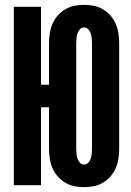

<svg xmlns="http://www.w3.org/2000/svg" viewBox="-20 -763 540 791"><path d="M327 8Q306 8 286 4Q266 0 248.5 -10.5Q231 -21 217.5 -36.5Q204 -52 196 -71Q188 -90 185 -110Q182 -130 182 -151V-321H149V0H37V-735H149V-414H182V-585Q182 -605 185 -625Q188 -645 196 -664Q204 -683 217.5 -698.5Q231 -714 248.5 -724.5Q266 -735 286 -739Q306 -743 327 -743Q347 -743 367 -739Q387 -735 404.5 -724.5Q422 -714 435.5 -698.5Q449 -683 457 -664Q465 -645 468 -625Q471 -605 471 -585V-151Q471 -130 468 -110Q465 -90 457 -71Q449 -52 435.5 -36.5Q422 -21 404.5 -10.5Q387 0 367 4Q347 8 327 8ZM327 -85Q337 -85 344 -93Q351 -101 354 -110.5Q357 -120 358 -130Q359 -140 359 -151V-585Q359 -595 358 -605Q357 -615 354 -624.5Q351 -634 344 -642Q337 -650 327 -650Q316 -650 309 -642Q302 -634 299 -624.5Q296 -615 295 -605Q294 -595 294 -585V-151Q294 -140 295 -130Q296 -120 299 -110.5Q302 -101 309 -93Q316 -85 327 -85Z"/></svg>

Font: Iosevka Curly Heavy
Style: Regular
Weight: 900
Monospace: yes
Designer: Belleve Invis
Foundry: Belleve Invis
Version: Version 22.1.2; ttfautohint (v1.8.4)